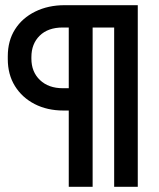

<svg xmlns="http://www.w3.org/2000/svg" viewBox="-20 -720 612 740"><path d="M245 0V-294H225Q162 -294 113.5 -319Q65 -344 37.5 -388.5Q10 -433 10 -492V-503Q10 -563 38 -607Q66 -651 116 -675.5Q166 -700 229 -700H511V0H420V-614H337V0ZM245 -380V-614H222Q165 -614 133 -582.5Q101 -551 101 -500V-494Q101 -443 134 -411.5Q167 -380 222 -380Z"/></svg>

Font: Space Grotesk Frontify Medium
Style: Regular
Weight: 500
Designer: Florian Karsten
Version: Version 2.000